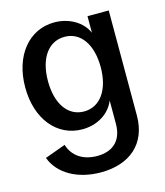

<svg xmlns="http://www.w3.org/2000/svg" viewBox="-116 -641 824 960"><g transform="rotate(-15 296.0 -160.5)"><path d="M288 232C436 232 534 151 534 4V-540H424V-454C399 -513 332 -553 255 -553C124 -553 31 -441 31 -276C31 -112 123 0 254 0C332 0 397 -41 422 -104V17C422 101 374 148 291 148C217 148 165 112 147 52L40 91C72 178 167 232 288 232ZM285 -84C202 -84 149 -159 149 -277C149 -395 202 -470 286 -470C369 -470 422 -395 422 -277C422 -159 368 -84 285 -84Z"/></g></svg>

Font: Ronzino Medium
Style: Regular
Weight: 500
Designer: Nunzio Mazzaferro
Foundry: Collletttivo
Version: Version 1.000;Glyphs 3.3 (3337)